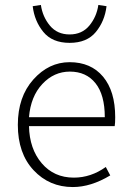

<svg xmlns="http://www.w3.org/2000/svg" viewBox="-20 -743 523 775"><path d="M274 12Q179 12 115.5 -56Q52 -124 52 -239Q52 -352 114.5 -422Q177 -492 261 -492Q347 -492 396 -433.5Q445 -375 445 -270Q445 -246 443 -234H97Q99 -142 148.5 -84Q198 -26 278 -26Q347 -26 407 -69L425 -35Q347 12 274 12ZM97 -270H403Q403 -360 365.5 -407Q328 -454 262 -454Q198 -454 151 -404Q104 -354 97 -270ZM112 -718 145 -723Q152 -675 181.5 -639.5Q211 -604 261 -604Q311 -604 340.5 -639.5Q370 -675 377 -723L410 -718Q403 -658 367 -614Q331 -570 261 -570Q191 -570 155 -614Q119 -658 112 -718Z"/></svg>

Font: Toshiba Sans Light
Style: Regular
Weight: 300
Designer: Paul D. Hunt
Foundry: Toshiba Corporation
Version: Version 2.020;PS 2.0;hotconv 1.0.86;makeotf.lib2.5.63406